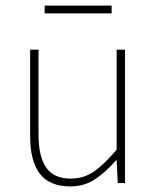

<svg xmlns="http://www.w3.org/2000/svg" viewBox="-20 -656 564 688"><path d="M232 12Q159 12 123.5 -32.5Q88 -77 88 -170V-478H118V-174Q118 -95 145.5 -55.5Q173 -16 234 -16Q279 -16 316 -41Q353 -66 398 -120V-478H428V0H402L398 -82H396Q360 -40 321 -14Q282 12 232 12ZM140 -608V-636H380V-608Z"/></svg>

Font: Source Sans 3
Style: Regular
Weight: 200
Designer: Paul D. Hunt
Foundry: Adobe
Version: Version 3.046;hotconv 1.0.118;makeotfexe 2.5.65603